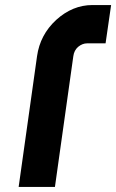

<svg xmlns="http://www.w3.org/2000/svg" viewBox="-20 -742 461 762"><path d="M347 -722Q268 -722 203 -663Q139 -604 127 -519L54 0H198L271 -519Q274 -542 290 -556Q307 -570 326 -570H399L421 -722Z"/></svg>

Font: Unageo
Style: ExtraBold-Italic
Weight: 800
Designer: Richard Sepsi
Foundry: Richard Sepsi
Version: Version 2.000